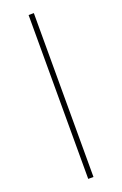

<svg xmlns="http://www.w3.org/2000/svg" viewBox="-192 -889 720 1134"><g transform="rotate(-20 168.5 -322.0)"><path d="M152 -837H185V193H152Z"/></g></svg>

Font: BioRhyme SemiExpanded ExtraLight
Style: Regular
Weight: 250
Width: 6
Designer: Aoife Mooney
Foundry: Aoife Mooney Type
Version: Version 1.600;gftools[0.9.33]